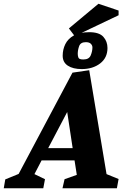

<svg xmlns="http://www.w3.org/2000/svg" viewBox="-86 -1000 670 1020"><path d="M-66 0 -58 -47 13 -76 299 -614 388 -627 480 -75 544 -49 535 0H246L257 -48L322 -71L310 -148H135L97 -75L153 -48L144 0ZM170 -213H300L271 -405ZM348 -633Q302 -633 274.5 -651Q247 -669 247 -704Q247 -737 261 -765.5Q275 -794 306 -811.5Q337 -829 388 -829Q441 -829 463 -804.5Q485 -780 485 -745Q485 -693 446 -663Q407 -633 348 -633ZM357 -684Q387 -684 396 -706Q405 -728 405 -748Q405 -759 396.5 -767.5Q388 -776 370 -776Q342 -776 334.5 -755Q327 -734 327 -714Q327 -702 331 -693Q335 -684 357 -684ZM311 -808 280 -849 437 -980 544 -944V-919Z"/></svg>

Font: Manuale ExtraBold
Style: Italic
Weight: 800
Italic angle: -11°
Designer: Eduardo Tunni / Pablo Cosgaya
Foundry: Eduardo Tunni / Pablo Cosgaya
Version: Version 1.002